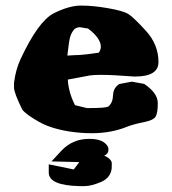

<svg xmlns="http://www.w3.org/2000/svg" viewBox="-20 -460 606 675"><path d="M346.7 86.9Q373 99.6 373 114.7Q373 114.7 373 115.2L372.6 132.3Q368.7 165.5 334.7 179.9Q300.8 194.3 277.3 194.3H258.8Q151.4 191.9 151.4 146.5V117.7L239.3 135.7L258.8 109.9Q210 108.9 161.1 107.4L198.2 67.4Q236.8 28.3 293 28.3H295.4H295.9Q342.8 28.3 358.4 54.2Q361.3 59.1 361.3 64.5V65.9Q361.3 81.1 346.7 86.9ZM216.8 -264.6Q239.3 -266.1 243.2 -266.1Q247.1 -266.1 250.5 -266.4Q253.9 -266.6 258.8 -266.6Q288.1 -268.6 327.6 -274.9Q334.5 -286.1 334.5 -294.9Q334.5 -303.7 331.5 -311.3Q328.6 -318.8 323.2 -326.7Q312 -342.8 289.1 -359.9Q279.3 -360.8 267.6 -363.3Q264.2 -364.3 260.7 -364.3Q252.4 -364.3 244.1 -359.4H243.7Q227.1 -343.8 222.7 -311.3Q218.3 -278.8 216.8 -264.6ZM537.1 -241.7Q537.1 -190.9 454.6 -190.9Q453.6 -190.9 452.1 -190.9Q377 -196.8 335.4 -196.8Q309.1 -196.8 295.9 -194.8Q263.2 -188.5 251.5 -186.3Q239.7 -184.1 231.4 -182.6Q223.1 -181.2 218.3 -180.2Q221.2 -134.3 243.7 -90.3L285.2 -80.1H294.4Q354.5 -80.1 361.3 -85.9Q376.5 -98.6 377.4 -125Q378.4 -151.4 399.4 -164.6L443.4 -172.9L487.3 -165L488.3 -164.1Q534.7 -132.3 534.7 -97.7V-96.7Q534.7 -63 527.3 -50.3Q520 -38.1 492.7 -32.2Q446.8 -22.9 424.8 -13.7Q369.6 8.3 303.2 8.3Q301.8 8.3 300.3 8.3Q263.2 8.3 222.2 2Q158.2 -8.3 116.5 -32Q74.7 -55.7 59.1 -73.2Q29.3 -133.3 29.3 -151.9V-168.9Q35.2 -215.8 52.2 -252Q114.7 -385.7 168.7 -413.1Q222.7 -440.4 264.9 -440.4Q307.1 -440.4 359.9 -431.2Q412.6 -421.9 430.2 -411.4Q447.8 -400.9 492.4 -352.3Q537.1 -303.7 537.1 -241.7Z"/></svg>

Font: Drukaatie burti
Style: Heavy
Weight: 800
Version: Version 0.14